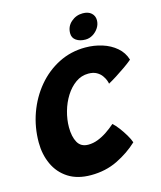

<svg xmlns="http://www.w3.org/2000/svg" viewBox="-124 -933 862 1029"><g transform="rotate(-15 307.0 -419.0)"><path d="M516.5 -105.5Q467 -59 400.8 -26.5Q334.5 6 253 6Q178 6 127.5 -26.5Q77 -59 51.8 -114Q26.5 -169 26.5 -235.5Q26.5 -320 54.2 -397Q82 -474 132.2 -534Q182.5 -594 250.5 -628.5Q318.5 -663 398.5 -663Q447.5 -663 492 -649Q536.5 -635 569 -607.2Q601.5 -579.5 614 -538Q596.5 -523 570.5 -504.8Q544.5 -486.5 518 -469.8Q491.5 -453 472 -442.5Q472 -448 467.2 -461Q462.5 -474 452.2 -488.5Q442 -503 424 -513.2Q406 -523.5 378 -523.5Q339.5 -523.5 307.5 -500.8Q275.5 -478 252.2 -441Q229 -404 216.5 -359.5Q204 -315 204 -272Q204 -220 222 -187.8Q240 -155.5 281 -155.5Q308 -155.5 334.5 -165.8Q361 -176 386.2 -193Q411.5 -210 433.5 -229.5Q448 -217 465 -194.5Q482 -172 496.2 -148Q510.5 -124 516.5 -105.5ZM433 -843.5Q463.5 -843.5 480.5 -828Q497.5 -812.5 497.5 -788.5Q497.5 -766 485.2 -746.8Q473 -727.5 453.5 -715.5Q434 -703.5 412.5 -703.5Q381 -703.5 360.8 -717.5Q340.5 -731.5 340.5 -757Q340.5 -795 368.2 -819.2Q396 -843.5 433 -843.5Z"/></g></svg>

Font: Grandstander Thin
Style: Bold Italic
Weight: 700
Italic angle: -15°
Version: Version 1.200